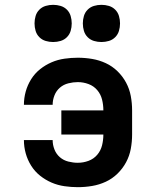

<svg xmlns="http://www.w3.org/2000/svg" viewBox="-20 -767 640 795"><path d="M302 8Q275 8 247 4Q219 0 193.5 -11Q168 -22 146 -39.5Q124 -57 109 -81Q94 -105 86.5 -132Q79 -159 79 -187Q79 -187 79 -187Q79 -187 79 -187H198Q198 -187 198 -187Q198 -187 198 -187Q198 -167 205.5 -148Q213 -129 228 -116Q243 -103 263 -98Q283 -93 302 -93Q325 -93 346.5 -101Q368 -109 382.5 -126Q397 -143 402.5 -165Q408 -187 408 -210H234V-310H408Q408 -333 402.5 -355Q397 -377 382.5 -394Q368 -411 346.5 -419Q325 -427 302 -427Q283 -427 263 -422Q243 -417 228 -404Q213 -391 205.5 -372Q198 -353 198 -333Q198 -333 198 -333Q198 -333 198 -333H79Q79 -333 79 -333Q79 -333 79 -333Q79 -361 86.5 -388Q94 -415 109 -439Q124 -463 146 -480.5Q168 -498 193.5 -509Q219 -520 247 -524Q275 -528 302 -528Q332 -528 361.5 -523Q391 -518 418 -505.5Q445 -493 466.5 -472Q488 -451 502 -425Q516 -399 521.5 -369.5Q527 -340 527 -310V-210Q527 -180 521.5 -150.5Q516 -121 502 -95Q488 -69 466.5 -48Q445 -27 418 -14.5Q391 -2 361.5 3Q332 8 302 8ZM400 -593Q384 -593 369 -597.5Q354 -602 343 -613Q332 -624 327.5 -639Q323 -654 323 -670Q323 -686 327.5 -701Q332 -716 343 -727Q354 -738 369 -742.5Q384 -747 400 -747Q416 -747 431 -742.5Q446 -738 457 -727Q468 -716 472.5 -701Q477 -686 477 -670Q477 -654 472.5 -639Q468 -624 457 -613Q446 -602 431 -597.5Q416 -593 400 -593ZM200 -593Q184 -593 169 -597.5Q154 -602 143 -613Q132 -624 127.5 -639Q123 -654 123 -670Q123 -686 127.5 -701Q132 -716 143 -727Q154 -738 169 -742.5Q184 -747 200 -747Q216 -747 231 -742.5Q246 -738 257 -727Q268 -716 272.5 -701Q277 -686 277 -670Q277 -654 272.5 -639Q268 -624 257 -613Q246 -602 231 -597.5Q216 -593 200 -593Z"/></svg>

Font: Iosevka Custom Extended
Style: Bold
Weight: 700
Width: 7
Monospace: yes
Designer: Belleve Invis
Foundry: Belleve Invis
Version: Version 11.2.4; ttfautohint (v1.8.4)